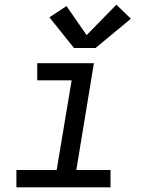

<svg xmlns="http://www.w3.org/2000/svg" viewBox="-20 -800 640 820"><path d="M50 0V-74H222L286 -457H139V-530H381L306 -74H452V0ZM388 -595H296L191 -726L264 -774L350 -650L477 -780L539 -720Z"/></svg>

Font: Iosevka Slab Extended Oblique
Style: Regular
Weight: 400
Width: 7
Italic angle: -9°
Monospace: yes
Designer: Belleve Invis
Foundry: Belleve Invis
Version: Version 11.1.0; ttfautohint (v1.8.3)